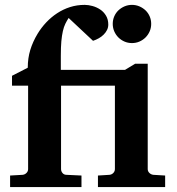

<svg xmlns="http://www.w3.org/2000/svg" viewBox="-20 -760 720 780"><path d="M377.9 0V-46.9L424.8 -49.8Q434.1 -50.8 440.4 -57.4Q446.8 -64 446.8 -73.2V-412.1H228V-73.2Q228 -64 234.1 -56.9Q240.2 -49.8 250 -49.8L311 -46.9V0H21V-46.9L71.8 -49.8Q81.1 -50.8 87.6 -57.4Q94.2 -64 94.2 -73.2V-412.1H28.8V-452.1L92.8 -484.9Q92.8 -523.4 103 -557.1Q113.3 -590.8 132.8 -623Q147.9 -647.9 168 -669.2Q188 -690.4 212.2 -706.3Q236.3 -722.2 264.4 -731.2Q292.5 -740.2 324.2 -740.2Q338.9 -740.2 355.7 -735.6Q372.6 -731 387 -721.4Q401.4 -711.9 410.6 -696.5Q419.9 -681.2 419.9 -660.2Q419.9 -648.4 414.8 -638.2Q409.7 -627.9 401.1 -619.4Q392.6 -610.8 381.3 -604.5Q370.1 -598.1 357.9 -594.2L258.8 -687Q251.5 -675.8 245.4 -663.3Q239.3 -650.9 235.4 -633.5Q231.4 -616.2 229.2 -592.3Q227.1 -568.4 227.1 -534.2V-476.1H487.8L528.8 -501H580.1V-73.2Q580.1 -64 586.9 -57.4Q593.8 -50.8 603 -49.8L650.9 -46.9V0ZM594.2 -663.1Q594.2 -647 588.1 -632.8Q582 -618.7 571.3 -607.9Q560.5 -597.2 546.4 -591.1Q532.2 -585 516.1 -585Q500 -585 485.8 -591.1Q471.7 -597.2 460.9 -607.9Q450.2 -618.7 444.1 -632.8Q438 -647 438 -663.1Q438 -679.2 444.1 -693.4Q450.2 -707.5 460.9 -717.8Q471.7 -728 485.8 -734.1Q500 -740.2 516.1 -740.2Q532.2 -740.2 546.4 -734.1Q560.5 -728 571.3 -717.8Q582 -707.5 588.1 -693.4Q594.2 -679.2 594.2 -663.1Z"/></svg>

Font: Charis SIL
Style: Bold
Weight: 700
Foundry: SIL International
Version: Version 4.112